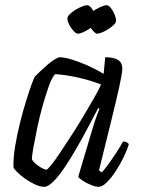

<svg xmlns="http://www.w3.org/2000/svg" viewBox="-20 -721 549 741"><path d="M151 0Q135 0 115.5 -9Q96 -18 77.5 -31Q59 -44 46.5 -56.5Q34 -69 32 -75Q31 -112 38.5 -157Q46 -202 57.5 -248Q69 -294 81 -332.5Q93 -371 102.5 -397Q112 -423 116 -427Q122 -433 134.5 -445Q147 -457 162 -470Q177 -483 190.5 -491.5Q204 -500 211 -500Q228 -500 256.5 -491.5Q285 -483 317.5 -468.5Q350 -454 380 -436L386 -500Q420 -500 436 -489.5Q452 -479 452 -456Q452 -439 440 -384.5Q428 -330 407.5 -247.5Q387 -165 362 -63L373 -56Q382 -65 397 -85.5Q412 -106 428 -130.5Q444 -155 455 -175Q463 -175 469.5 -171.5Q476 -168 477 -164Q471 -143 457.5 -115Q444 -87 427 -61Q410 -35 392.5 -17.5Q375 0 360 0Q349 0 331.5 -7Q314 -14 299.5 -23.5Q285 -33 282 -39L334 -214Q340 -235 346 -253Q352 -271 357 -284Q362 -297 364 -301L359 -304Q341 -270 319.5 -229Q298 -188 274.5 -147.5Q251 -107 228.5 -73.5Q206 -40 185.5 -20Q165 0 151 0ZM159 -66Q163 -66 178 -84.5Q193 -103 213.5 -134Q234 -165 258 -202Q282 -239 304 -276Q326 -313 344 -344.5Q362 -376 370 -395Q329 -411 282.5 -421.5Q236 -432 193 -435Q181 -423 169 -390Q157 -357 145 -314.5Q133 -272 124 -229Q115 -186 109 -152.5Q103 -119 103 -106Q112 -91 131.5 -78.5Q151 -66 159 -66ZM355 -591Q349 -591 339 -602Q329 -613 322.5 -626.5Q316 -640 316 -649Q316 -657 325 -666Q334 -675 347 -683Q360 -691 372.5 -696Q385 -701 391 -701Q399 -701 407.5 -690.5Q416 -680 422 -665.5Q428 -651 428 -641Q428 -634 419.5 -625.5Q411 -617 398.5 -609Q386 -601 374 -596Q362 -591 355 -591ZM280 -591Q274 -591 264 -601.5Q254 -612 247 -626Q240 -640 240 -649Q240 -657 249 -666Q258 -675 271 -683Q284 -691 297 -696Q310 -701 316 -701Q324 -701 332.5 -690.5Q341 -680 347 -665.5Q353 -651 353 -641Q353 -634 344.5 -625.5Q336 -617 323.5 -609Q311 -601 299.5 -596Q288 -591 280 -591Z"/></svg>

Font: Texturina Medium 12pt ExtraLight
Style: Italic
Weight: 250
Italic angle: -11°
Version: Version 1.002